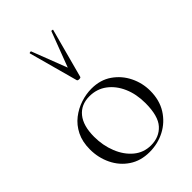

<svg xmlns="http://www.w3.org/2000/svg" viewBox="-221 -818 919 919"><g transform="rotate(-45 238.5 -358.5)"><path d="M230 13Q171 13 127.5 -16Q84 -45 60.5 -93.5Q37 -142 37 -198Q37 -250 56 -288Q75 -326 106.5 -350.5Q138 -375 175 -387Q212 -399 248 -399Q308 -399 351 -369Q394 -339 417 -292Q440 -245 440 -193Q440 -129 411 -83Q382 -37 334.5 -12Q287 13 230 13ZM258 -5Q314 -5 348 -42.5Q382 -80 382 -167Q382 -228 361 -276Q340 -324 302.5 -352Q265 -380 215 -380Q158 -380 126 -340.5Q94 -301 94 -227Q94 -168 114.5 -117Q135 -66 172 -35.5Q209 -5 258 -5ZM159 -726Q158 -729 163.5 -730Q169 -731 170 -729L239 -550L307 -729Q308 -731 313.5 -730Q319 -729 317 -726L250 -477Q249 -472 239 -472Q229 -472 227 -477Z"/></g></svg>

Font: Cormorant Light Light
Style: Regular
Weight: 300
Version: Version 4.000